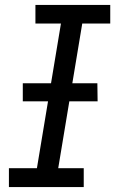

<svg xmlns="http://www.w3.org/2000/svg" viewBox="-20 -755 472 775"><path d="M16 0H318V-76H215L312 -660H425V-735H123V-660H226L129 -76H16ZM72 -346H374L373 -419H72Z"/></svg>

Font: Iosevka Sparkle Oblique
Style: Regular
Weight: 400
Italic angle: -9°
Designer: Belleve Invis
Foundry: Belleve Invis
Version: Version 4.5.0; ttfautohint (v1.8.3)